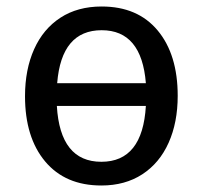

<svg xmlns="http://www.w3.org/2000/svg" viewBox="-20 -559 624 591"><path d="M527 -264Q527 -182 499 -119.5Q471 -57 418 -22.5Q365 12 292 12Q181 12 119 -62Q57 -136 57 -263Q57 -345 85 -407.5Q113 -470 166 -504.5Q219 -539 293 -539Q404 -539 465.5 -465Q527 -391 527 -264ZM156 -303H429Q416 -466 293 -466Q169 -466 156 -303ZM429 -233H155Q165 -61 292 -61Q419 -61 429 -233Z"/></svg>

Font: FiraGO
Style: Regular
Weight: 400
Designer: bBox Type
Foundry: bBox Type GmbH
Version: Version 1.001;April 20, 2020;FontCreator 12.0.0.2555 64-bit